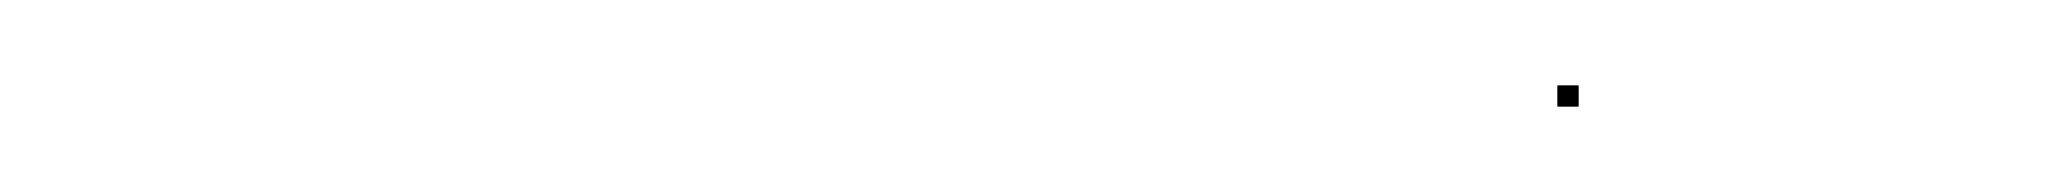

<svg xmlns="http://www.w3.org/2000/svg" viewBox="-20 -264 485 45"><path d="M345 -239V-244H350V-239Z"/></svg>

Font: FRB American Cursive Just Beginnings
Style: Italic
Weight: 400
Italic angle: -25°
Version: Version 2.0;Modular Font Editor K font №1